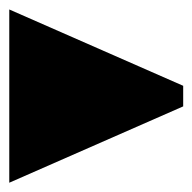

<svg xmlns="http://www.w3.org/2000/svg" viewBox="-20 -538 415 414"><path d="M375 -353 0 -517.6V-144L375 -308.6Z"/></svg>

Font: ERD_A
Style: Medium
Weight: 500
Version: Version 001.000